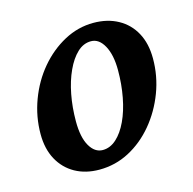

<svg xmlns="http://www.w3.org/2000/svg" viewBox="-74 -509 595 591"><g transform="rotate(-15 223.5 -213.5)"><path d="M173.8 7.8Q129.9 7.8 96.7 -10.7Q63.5 -29.3 44.9 -63.5Q26.4 -97.7 26.4 -144.5Q26.4 -200.2 45.9 -252.4Q65.4 -304.7 99.6 -345.2Q133.8 -385.7 178.2 -409.7Q222.7 -433.6 271.5 -433.6Q316.4 -433.6 350.1 -415Q383.8 -396.5 402.3 -362.3Q420.9 -328.1 420.9 -280.3Q420.9 -224.6 401.4 -172.9Q381.8 -121.1 347.7 -80.1Q313.5 -39.1 269 -15.6Q224.6 7.8 173.8 7.8ZM199.2 -47.9Q222.7 -47.9 242.7 -65.9Q262.7 -84 277.3 -115.2Q292 -146.5 299.8 -187.5Q307.6 -228.5 307.6 -273.4Q307.6 -322.3 291.5 -351.6Q275.4 -380.9 250 -380.9Q225.6 -380.9 206.1 -362.3Q186.5 -343.8 171.9 -312Q157.2 -280.3 149.4 -239.7Q141.6 -199.2 141.6 -154.3Q141.6 -103.5 157.7 -75.7Q173.8 -47.9 199.2 -47.9Z"/></g></svg>

Font: Crimson Pro ExtraLight SemiBold
Style: Italic
Weight: 600
Italic angle: -12°
Version: Version 1.002